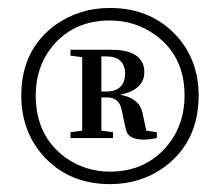

<svg xmlns="http://www.w3.org/2000/svg" viewBox="-20 -808 551 480"><path d="M233.4 -667V-579.1H249Q292 -581.1 293 -625Q291 -666 248 -667ZM335.9 -527.3 345.7 -481.4 372.1 -477.5V-462.9Q353.5 -459 338.9 -459Q302.7 -459 295.9 -480.5Q294.9 -484.4 293.9 -487.3L284.2 -533.2Q278.3 -563.5 249 -564.5H233.4V-481.4L262.7 -477.5V-462.9H156.2V-477.5L185.5 -481.4V-665L156.2 -668.9V-683.6H258.8Q330.1 -683.6 339.8 -639.6Q340.8 -633.8 340.8 -627.9Q340.8 -584 281.2 -571.3Q280.3 -571.3 279.3 -571.3Q327.1 -563.5 335.9 -527.3ZM254.9 -378.9Q345.7 -378.9 400.4 -446.3Q441.4 -498 441.4 -569.3Q441.4 -669.9 365.2 -722.7Q316.4 -756.8 254.9 -756.8Q163.1 -756.8 109.4 -690.4Q69.3 -639.6 69.3 -569.3Q69.3 -468.8 143.6 -414.1Q193.4 -378.9 254.9 -378.9ZM254.9 -788.1Q358.4 -788.1 422.9 -716.8Q476.6 -656.2 476.6 -569.3Q476.6 -455.1 392.6 -391.6Q333 -347.7 254.9 -347.7Q150.4 -347.7 85.9 -420.9Q33.2 -482.4 33.2 -569.3Q33.2 -683.6 119.1 -746.1Q178.7 -788.1 254.9 -788.1Z"/></svg>

Font: GenYoMin JP SemiBold
Style: Regular
Weight: 600
Version: Version 1.001;PS 1;hotconv 16.6.51;makeotf.lib2.5.65220 DEVE